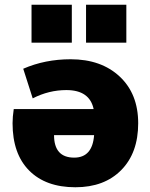

<svg xmlns="http://www.w3.org/2000/svg" viewBox="-20 -780 631 810"><path d="M343 -600V-760H513V-600ZM113 -600V-760H283V-600ZM377 -210H208Q208 -115 293 -115Q370 -115 377 -210ZM375 -320Q358 -400 260 -400Q186 -400 118 -365L78 -490Q170 -530 278 -530Q407 -530 485 -457Q563 -384 563 -260Q563 -135 491.5 -62.5Q420 10 298 10Q173 10 103 -60.5Q33 -131 33 -260Q33 -287 38 -320Z"/></svg>

Font: Mplus 1p Black
Style: Regular
Weight: 900
Version: Version 1.061